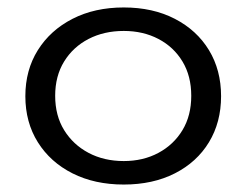

<svg xmlns="http://www.w3.org/2000/svg" viewBox="-20 -487 665 515"><path d="M312 8Q234 8 174.5 -22Q115 -52 81.5 -105.5Q48 -159 48 -229Q48 -299 81.5 -352.5Q115 -406 174.5 -436.5Q234 -467 312 -467Q390 -467 449 -436.5Q508 -406 540.5 -352.5Q573 -299 573 -229Q573 -159 540.5 -105.5Q508 -52 449 -22Q390 8 312 8ZM312 -55Q364 -55 405 -77Q446 -99 469.5 -138Q493 -177 493 -230Q493 -283 469.5 -322Q446 -361 405 -382.5Q364 -404 312 -404Q259 -404 217.5 -382.5Q176 -361 152 -322Q128 -283 128 -230Q128 -177 152 -138Q176 -99 217.5 -77Q259 -55 312 -55Z"/></svg>

Font: Inconsolata Expanded
Style: Regular
Weight: 400
Width: 7
Monospace: yes
Designer: Raph Levien, Cyreal, Brenton Simpson
Foundry: Raph Levien, Cyreal, Google
Version: Version 3.100; ttfautohint (v1.8.4.7-5d5b)